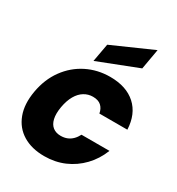

<svg xmlns="http://www.w3.org/2000/svg" viewBox="-196 -952 998 1083"><g transform="rotate(30 302.5 -411.0)"><path d="M26.6 -279.2Q42.1 -367.3 89.2 -431.8Q136.2 -496.3 205.6 -531.1Q275 -565.8 356.6 -565.8Q461.9 -565.8 522.9 -510.7Q583.8 -455.5 588.2 -355.9H406Q401.1 -385.3 382.1 -402.7Q363.2 -420.1 328 -420.1Q297.3 -420.1 271.3 -404.2Q245.2 -388.3 227.1 -356.9Q209 -325.4 200.7 -279.2Q192.8 -232.9 200 -201.2Q207.3 -169.6 227.8 -153.6Q248.2 -137.7 278.9 -137.7Q302.4 -137.7 320.9 -145.3Q339.5 -153 353.8 -167.4Q368.2 -181.9 378.4 -202H560.6Q535.1 -137.4 489.9 -90.4Q444.7 -43.3 385.5 -17.7Q326.2 7.9 255.6 7.9Q173.9 7.9 116.8 -26.8Q59.7 -61.5 35.4 -126.3Q11.1 -191.1 26.6 -279.2ZM250.1 -714.2 511.5 -829.8 488.2 -697.4 228.7 -596.3Z"/></g></svg>

Font: Poppins Variable
Style: Italic
Weight: 100
Italic angle: -10°
Designer: Jonny Pinhorn
Foundry: Indian Type Foundry
Version: Version 6.000